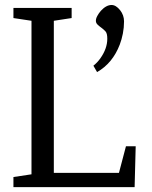

<svg xmlns="http://www.w3.org/2000/svg" viewBox="-20 -769 623 789"><path d="M392.1 -528.8Q420.9 -569.3 420.9 -609.9Q420.9 -631.8 413.6 -639.9Q406.2 -647.9 397.5 -654.3Q388.7 -660.6 381.3 -667.5Q374 -674.3 374 -683.6Q374 -692.9 379.9 -703.6Q385.7 -714.4 394.5 -724.6Q416.5 -748.5 438.5 -748.5Q456.5 -748.5 473.6 -727.1Q489.7 -706.5 489.7 -681.2Q489.7 -655.8 484.9 -631.1Q480 -606.4 472.2 -585.9Q442.9 -509.3 378.9 -472.7L363.8 -499Q379.4 -511.2 392.1 -528.8ZM274.4 -736.3V-694.8L201.2 -683.6V-58.6H468.8L497.6 -168H537.6L533.2 0H35.2V-41.5L109.4 -52.7V-683.6L35.2 -694.8V-736.3Z"/></svg>

Font: Habibi
Style: Regular
Weight: 400
Designer: Magnus Gaarde
Foundry: Magnus Gaarde
Version: Version 1.001